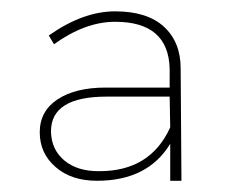

<svg xmlns="http://www.w3.org/2000/svg" viewBox="-20 -780 412 342"><path d="M157.2 -475.1Q248 -475.1 283.2 -553.2L282.2 -607.9H169.9Q70.8 -607.9 70.8 -545.9Q71.3 -513.7 94.7 -494.1Q118.2 -474.6 157.2 -475.1ZM283.2 -458V-523.9Q243.2 -458 152.8 -458Q106.9 -458 79.1 -482.4Q50.8 -506.8 50.8 -544.4Q50.8 -582 82.5 -603Q114.3 -624 168 -624H282.2V-657.2Q280.3 -741.2 185.1 -741.2Q131.8 -741.2 76.2 -701.2L66.9 -716.8Q127.9 -759.8 185.1 -759.8Q242.2 -759.8 272 -732.4Q301.8 -705.1 301.8 -658.2L303.2 -458Z"/></svg>

Font: Montserrat-Hairline
Style: Regular
Weight: 250
Designer: Julieta Ulanovsky
Foundry: Julieta Ulanovsky
Version: Version 1.000;PS 002.000;hotconv 1.0.70;makeotf.lib2.5.58329